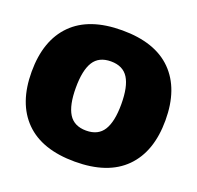

<svg xmlns="http://www.w3.org/2000/svg" viewBox="-124 -828 1003 976"><g transform="rotate(20 377.0 -340.0)"><path d="M15 -340Q15 -510 107 -602.5Q199 -695 377 -695Q555 -695 647 -602.5Q739 -510 739 -340Q739 -170 647 -77.5Q555 15 377 15Q199 15 107 -77.5Q15 -170 15 -340ZM500 -340Q500 -435 471 -481Q442 -527 377 -527Q312 -527 283 -481Q254 -435 254 -340Q254 -246 283 -199.5Q312 -153 377 -153Q442 -153 471 -199.5Q500 -246 500 -340Z"/></g></svg>

Font: Mitr
Style: Bold
Weight: 700
Designer: Thanarat Vachiruckul
Foundry: Cadson Demak
Version: Version 1.003